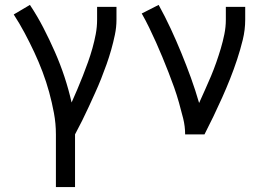

<svg xmlns="http://www.w3.org/2000/svg" viewBox="-20 -548 1090 783"><path d="M208 215V0Q208 -44 200 -87Q192 -130 180.5 -172Q169 -214 153.5 -255Q138 -296 119.5 -335.5Q101 -375 80.5 -413.5Q60 -452 36 -489L102 -528Q132 -483 157 -434.5Q182 -386 204 -336Q226 -286 243 -234.5Q260 -183 272 -130Q284 -157 295.5 -184Q307 -211 318 -239Q329 -267 339 -295Q349 -323 357 -351.5Q365 -380 370.5 -409Q376 -438 376 -468V-520H455V-468Q455 -437 448.5 -406Q442 -375 433.5 -345Q425 -315 414.5 -285.5Q404 -256 392.5 -227Q381 -198 368 -169.5Q355 -141 342 -112.5Q329 -84 315 -56Q301 -28 286 0V215Z M735 0Q735 -33 727 -65Q719 -97 710 -129Q701 -161 690 -192Q679 -223 667 -253.5Q655 -284 642.5 -314.5Q630 -345 616.5 -375Q603 -405 588.5 -435Q574 -465 558 -493L627 -528Q653 -481 676 -431.5Q699 -382 719.5 -332Q740 -282 758.5 -231Q777 -180 792 -128Q804 -155 816.5 -182.5Q829 -210 840.5 -237.5Q852 -265 862 -293.5Q872 -322 880.5 -350.5Q889 -379 895 -408.5Q901 -438 901 -468V-520H980V-468Q980 -426 970 -385.5Q960 -345 947 -305.5Q934 -266 918.5 -227Q903 -188 886 -150Q869 -112 851 -74.5Q833 -37 814 0Z"/></svg>

Font: Iosevka Pride
Style: Regular
Weight: 400
Monospace: yes
Designer: Belleve Invis
Foundry: Belleve Invis
Version: Version 30.3.1; ttfautohint (v1.8.4)